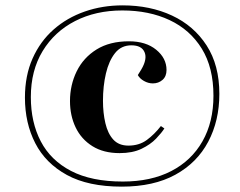

<svg xmlns="http://www.w3.org/2000/svg" viewBox="-20 -684 896 716"><path d="M434 12Q309 12 229.5 -31.5Q150 -75 111.5 -150Q73 -225 73 -320Q73 -402 101.5 -466Q130 -530 180 -574Q230 -618 296 -641Q362 -664 437 -664Q540 -664 621.5 -626Q703 -588 750.5 -514.5Q798 -441 798 -334Q798 -234 756.5 -155.5Q715 -77 634 -32.5Q553 12 434 12ZM438 -7Q543 -7 618.5 -46Q694 -85 735 -157Q776 -229 776 -327Q776 -432 732.5 -502.5Q689 -573 612.5 -609Q536 -645 436 -645Q337 -645 260 -605.5Q183 -566 139 -493.5Q95 -421 95 -322Q95 -228 132 -157Q169 -86 245 -46.5Q321 -7 438 -7ZM426 -113Q366 -113 324.5 -139Q283 -165 262 -209Q241 -253 241 -307Q241 -367 266 -418Q291 -469 340 -499.5Q389 -530 461 -530Q524 -530 562.5 -498.5Q601 -467 601 -423Q601 -399 586 -386Q571 -373 550 -373Q533 -373 517 -382Q501 -391 494 -404L507 -425Q530 -464 519 -489.5Q508 -515 470 -515Q432 -515 409 -486Q386 -457 375 -410Q364 -363 364 -308Q364 -263 373 -224.5Q382 -186 402.5 -163.5Q423 -141 459 -141Q499 -141 527.5 -162Q556 -183 580 -214L593 -205Q583 -189 562 -167Q541 -145 507.5 -129Q474 -113 426 -113Z"/></svg>

Font: Literata 72pt
Style: Bold Italic
Weight: 700
Italic angle: -2°
Designer: Latin by Veronika Burian and Jose Scaglione. Greek by Irene Vlachou. Cyrillic by Vera Evstafieva
Foundry: TypeTogether
Version: Version 3.002